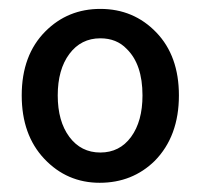

<svg xmlns="http://www.w3.org/2000/svg" viewBox="-20 -804 446 427"><path d="M28.3 -591.8Q28.3 -681.6 81.1 -734.4Q130.9 -784.2 203.1 -784.2Q277.3 -784.2 327.6 -731.9Q377.9 -679.7 377.9 -591.8Q377.9 -501 324.2 -446.3Q274.4 -397.5 201.7 -397.5Q128.9 -397.5 78.6 -450.7Q28.3 -503.9 28.3 -591.8ZM203.1 -464.8Q246.1 -464.8 271.5 -499.5Q296.9 -534.2 296.9 -591.8Q296.9 -661.1 261.7 -695.3Q239.3 -718.8 203.1 -718.8Q160.2 -718.8 134.3 -684.1Q108.4 -649.4 108.4 -591.8Q108.4 -534.2 134.3 -499.5Q160.2 -464.8 203.1 -464.8Z"/></svg>

Font: TaiwanPearl
Style: Regular
Weight: 400
Version: Version 2.102